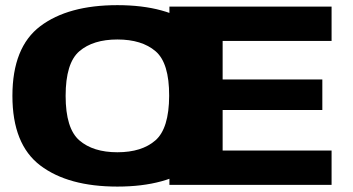

<svg xmlns="http://www.w3.org/2000/svg" viewBox="-20 -700 1338 727"><path d="M424.5 6.5Q238 6.5 132.5 -73.5Q27 -153.5 27 -337Q27 -521 132.5 -600.8Q238 -680.5 424.5 -680.5Q611.5 -680.5 716.8 -600.8Q822 -521 822 -337Q822 -153.5 716.8 -73.5Q611.5 6.5 424.5 6.5ZM424.5 -123.5Q517 -123.5 568.5 -168.5Q620 -213.5 620.5 -337Q621 -461.5 569 -506Q517 -550.5 424.5 -550.5Q332.5 -550.5 280.5 -506Q228.5 -461.5 228.5 -337Q228.5 -213.5 280.5 -168.5Q332.5 -123.5 424.5 -123.5ZM1200.5 -399V-283.5H823V-130H1235.5V0H621.5V-675H1235.5V-545H823V-399Z"/></svg>

Font: Anybody Wide
Style: Bold
Weight: 700
Width: 7
Designer: Tyler Finck
Foundry: Etcetera Type Company
Version: Version 1.000; ttfautohint (v1.8)